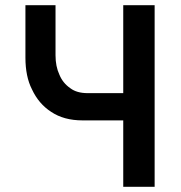

<svg xmlns="http://www.w3.org/2000/svg" viewBox="-20 -720 696 740"><path d="M318 -361 298 -256H515V-361ZM576 -700H455V0H576ZM194 -507V-700H78V-498Q78 -425 103 -376Q129 -320 177 -289Q226 -256 298 -256L318 -361Q276 -361 251 -380Q222 -400 209 -432Q194 -464 194 -507Z"/></svg>

Font: NM-font
Style: Medium
Weight: 500
Designer: ""
Foundry: ""
Version: ""